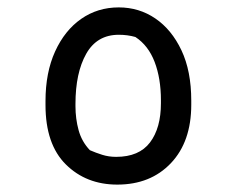

<svg xmlns="http://www.w3.org/2000/svg" viewBox="-20 -783 640 519"><path d="M301 -763Q356 -763 400 -733Q444 -703 470.5 -647Q497 -591 497 -511V-500Q497 -400 442 -342Q387 -284 297 -284Q213 -284 158 -338.5Q103 -393 103 -499V-510Q103 -587 129 -644Q155 -701 199.5 -732Q244 -763 301 -763ZM301 -689Q242 -689 213 -637.5Q184 -586 184 -502V-496Q184 -462 192.5 -431Q201 -400 223 -377Q239 -370 256.5 -364.5Q274 -359 294 -359Q356 -359 385.5 -398Q415 -437 415 -504V-512Q415 -571 398 -615.5Q381 -660 346 -683Q325 -689 301 -689Z"/></svg>

Font: Recursive Mn Csl St
Style: Regular
Weight: 400
Monospace: yes
Version: Version 1.079;hotconv 1.0.112;makeotfexe 2.5.65598; ttfautoh